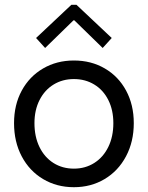

<svg xmlns="http://www.w3.org/2000/svg" viewBox="-20 -780 622 808"><path d="M39.1 -261.7Q39.1 -338.9 71.5 -398.7Q104 -458.5 161.4 -491.9Q218.8 -525.4 291 -525.4Q363.8 -525.4 421.1 -491.9Q478.5 -458.5 510.7 -398.7Q543 -338.9 543 -261.7Q543 -183.6 510.3 -122.1Q477.5 -60.5 420.2 -26.4Q362.8 7.8 291 7.8Q218.8 7.8 161.4 -26.4Q104 -60.5 71.5 -121.8Q39.1 -183.1 39.1 -261.7ZM457 -261.7Q457 -316.9 435.8 -359.1Q414.6 -401.4 376.7 -424.3Q338.9 -447.3 291 -447.3Q243.2 -447.3 205.6 -424.3Q168 -401.4 146.5 -359.1Q125 -316.9 125 -261.7Q125 -205.1 146 -161.6Q167 -118.2 204.8 -94.2Q242.7 -70.3 291 -70.3Q338.9 -70.3 376.7 -94.2Q414.6 -118.2 435.8 -161.6Q457 -205.1 457 -261.7ZM131.8 -620.1 280.3 -759.8H301.8L450.2 -620.1L412.1 -578.1L293 -694.3H289.1L169.9 -578.1Z"/></svg>

Font: Reddit Sans Fudge
Style: Regular
Weight: 400
Designer: Stephen Hutchings
Foundry: Reddit
Version: Version 1.011